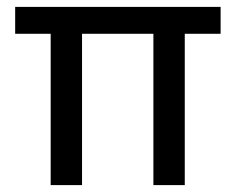

<svg xmlns="http://www.w3.org/2000/svg" viewBox="-20 -537 683 557"><path d="M127 0V-502H218V0ZM425 0V-502H516V0ZM24 -439V-517H620V-439Z"/></svg>

Font: Bricolage Grotesque 24pt
Style: Regular
Weight: 400
Designer: Mathieu Triay
Foundry: Atelier Triay
Version: Version 1.001;gftools[0.9.33.dev8+g029e19f]